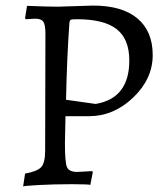

<svg xmlns="http://www.w3.org/2000/svg" viewBox="-20 -661 591 689"><path d="M473 -595C436.3 -625.7 383.3 -641 314 -641L188 -637C162.7 -637 125.7 -638 77 -640L70 -596L72 -592L106 -594C120.7 -594 130.5 -590.3 135.5 -583C140.5 -575.7 143 -561.3 143 -540L142 -120C142 -91.3 137.3 -71.8 128 -61.5C118.7 -51.2 99.3 -43.3 70 -38L63 8C64.3 6.7 82.8 5 118.5 3C154.2 1 194 0 238 0C282 0 304 1 304 3L313 -43L311 -47L257 -44C237.7 -44 225.5 -49.7 220.5 -61C215.5 -72.3 213 -100.7 213 -146L215 -244H299C358.3 -244 411.3 -266.3 458 -311C504.7 -355.7 528 -406.5 528 -463.5C528 -520.5 509.7 -564.3 473 -595ZM444 -444C444 -353.3 403.7 -301.3 323 -288L217 -303C219 -401.7 223 -493.3 229 -578C229.7 -584.7 231.3 -588.7 234 -590C236.7 -591.3 244 -592 256 -592C320.7 -592 368.2 -580.2 398.5 -556.5C428.8 -532.8 444 -495.3 444 -444Z"/></svg>

Font: Alegreya SC
Style: Regular
Weight: 400
Designer: Juan Pablo del Peral
Foundry: Juan Pablo del Peral
Version: Version 1.003